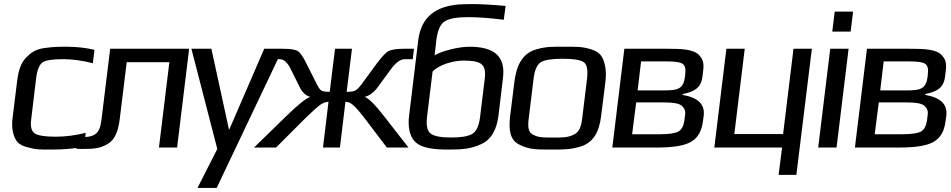

<svg xmlns="http://www.w3.org/2000/svg" viewBox="-20 -723 4662 941"><path d="M392 -4 400 -72C349 -59 299 -53 252 -53C199 -53 164 -59 149 -70C134 -81 128 -104 133 -139L157 -339C162 -380 173 -406 188 -417C204 -428 237 -433 289 -433C336 -433 385 -426 435 -413L443 -479C399 -489 353 -494 307 -494C256 -494 238 -493 194 -487C153 -480 133 -466 109 -442C83 -416 70 -376 64 -326L42 -148C38 -118 39 -93 44 -73C55 -32 70 -13 112 -2C157 11 176 10 235 10C295 10 347 5 392 -4Z M361 -50 354 6C362 7 372 7 386 7C441 7 471 4 507 -17C544 -38 560 -82 567 -141L601 -418H810L759 0H848L907 -484H520L477 -134C468 -60 440 -50 361 -50Z M1366 -484H1275L1104 -89H1102L1016 -484H918L1045 7L948 198H1042Z M1596 -273C1575 -273 1561 -275 1554 -280C1548 -284 1541 -294 1533 -310L1480 -415C1465 -446 1451 -466 1439 -473C1427 -480 1403 -484 1367 -484H1317L1311 -433H1350C1372 -433 1391 -415 1407 -380L1446 -302C1459 -272 1478 -254 1501 -248C1482 -243 1441 -211 1379 -150L1225 0H1333L1483 -150C1516 -182 1539 -202 1552 -211C1566 -220 1579 -224 1590 -224L1563 0H1646L1673 -224C1684 -224 1696 -220 1707 -211C1719 -202 1737 -182 1762 -150L1876 0H1982L1865 -150C1818 -211 1785 -243 1767 -248C1792 -254 1815 -272 1836 -302L1893 -380C1918 -415 1942 -433 1964 -433H2003L2009 -484H1960C1924 -484 1899 -480 1885 -473C1871 -466 1853 -446 1829 -415L1752 -310C1740 -294 1730 -284 1722 -280C1715 -275 1700 -273 1679 -273L1705 -484H1622Z M2280 -494C2227 -494 2145 -473 2110 -452L2119 -529C2125 -576 2139 -607 2162 -620C2185 -633 2222 -639 2274 -639C2321 -639 2380 -635 2449 -626L2458 -694C2390 -700 2335 -703 2295 -703C2268 -703 2245 -702 2226 -701C2119 -691 2045 -644 2030 -527L1985 -156C1978 -102 1988 -57 2011 -32C2044 5 2109 10 2182 10C2250 10 2288 6 2337 -16C2387 -38 2414 -86 2423 -156L2445 -340C2459 -451 2398 -494 2280 -494ZM2251 -426C2332 -426 2365 -413 2356 -339L2333 -151C2328 -107 2315 -79 2295 -67C2275 -55 2241 -49 2192 -49C2142 -49 2109 -55 2091 -68C2074 -80 2068 -108 2073 -151L2100 -372C2128 -403 2196 -426 2251 -426Z M2947 -321C2951 -353 2950 -380 2945 -402C2936 -445 2921 -467 2878 -481C2833 -495 2808 -494 2745 -494C2682 -494 2658 -495 2608 -481C2542 -462 2511 -405 2501 -321L2480 -153C2472 -82 2481 -35 2526 -14C2573 10 2607 10 2683 10C2745 10 2772 10 2820 -3C2885 -21 2916 -72 2926 -153ZM2833 -140C2828 -100 2818 -74 2790 -62C2758 -48 2738 -49 2691 -49C2643 -49 2623 -48 2594 -62C2569 -74 2566 -100 2571 -140L2595 -336C2600 -381 2613 -408 2632 -419C2651 -430 2687 -435 2738 -435C2789 -435 2823 -430 2840 -419C2857 -408 2862 -381 2857 -336Z M3423 -349 3425 -366C3431 -410 3428 -428 3408 -451C3382 -482 3320 -484 3252 -484H3040L2981 0H3200C3279 0 3335 -9 3367 -28C3400 -47 3419 -80 3425 -128L3429 -157C3435 -212 3401 -245 3325 -258L3326 -262C3380 -274 3416 -289 3423 -349ZM3235 -280H3105L3122 -422H3249C3290 -422 3316 -418 3327 -409C3338 -400 3342 -383 3338 -358V-352C3330 -288 3306 -280 3235 -280ZM3334 -131C3330 -106 3321 -88 3306 -79C3290 -70 3259 -65 3212 -65H3078L3098 -221H3237C3280 -221 3308 -216 3321 -205C3334 -194 3340 -180 3338 -163Z M3883 134 3959 -484H3869L3818 -66H3579L3630 -484H3540L3481 0H3813L3796 134Z M4080 0 4139 -484H4049L3990 0ZM4149 -568 4161 -666H4071L4059 -568Z M4612 -349 4614 -366C4620 -410 4617 -428 4597 -451C4571 -482 4509 -484 4441 -484H4229L4170 0H4389C4468 0 4524 -9 4556 -28C4589 -47 4608 -80 4614 -128L4618 -157C4624 -212 4590 -245 4514 -258L4515 -262C4569 -274 4605 -289 4612 -349ZM4424 -280H4294L4311 -422H4438C4479 -422 4505 -418 4516 -409C4527 -400 4531 -383 4527 -358V-352C4519 -288 4495 -280 4424 -280ZM4523 -131C4519 -106 4510 -88 4495 -79C4479 -70 4448 -65 4401 -65H4267L4287 -221H4426C4469 -221 4497 -216 4510 -205C4523 -194 4529 -180 4527 -163Z"/></svg>

Font: Gamestation Display
Style: Italic
Weight: 400
Designer: Jonas Hecksher
Foundry: Jonas Hecksher, Playtypeª, e-types AS
Version: Version 1.003